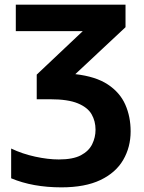

<svg xmlns="http://www.w3.org/2000/svg" viewBox="-20 -566 621 826"><path d="M520 -546V-449L304 -247Q392 -237 444 -202.5Q496 -168 519 -116Q542 -64 542 -1Q542 67 510 122Q478 177 412 208.5Q346 240 244 240Q121 240 28 201V73Q76 96 131.5 108Q187 120 233 120Q294 120 328 102Q362 84 376.5 54.5Q391 25 391 -8Q391 -45 374 -74.5Q357 -104 314.5 -121.5Q272 -139 196 -139H138V-245L336 -432H48V-546Z"/></svg>

Font: RS Noto Sans
Style: Bold
Weight: 700
Designer: Monotype Design Team
Foundry: Monotype Imaging Inc.
Version: Version 3.10